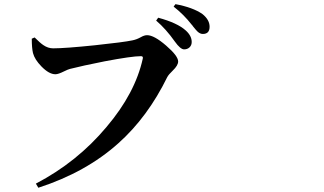

<svg xmlns="http://www.w3.org/2000/svg" viewBox="-20 -840 1540 912"><path d="M162.1 51.8 150.4 32.2Q346.7 -70.3 486.3 -237.3Q622.1 -397.5 658.2 -561.5Q661.1 -573.2 649.4 -573.2Q606.4 -573.2 477.5 -548.8Q369.1 -527.3 312.5 -512.7Q303.7 -510.7 284.2 -501Q256.8 -487.3 243.2 -487.3Q212.9 -487.3 176.8 -524.4Q144.5 -557.6 136.7 -587.9Q130.9 -612.3 130.9 -656.2L144.5 -662.1Q170.9 -635.7 185.5 -626Q208 -610.4 232.4 -610.4Q289.1 -610.4 430.7 -625Q568.4 -639.6 609.4 -648.4Q628.9 -652.3 648.4 -663.1Q665 -672.9 678.7 -672.9Q711.9 -672.9 769 -623.5Q826.2 -574.2 826.2 -547.9Q826.2 -529.3 800.8 -504.9Q781.2 -486.3 774.4 -473.6Q681.6 -284.2 543 -160.2Q388.7 -21.5 162.1 51.8ZM854.5 -605.5Q836.9 -605.5 810.5 -642.6Q768.6 -702.1 721.7 -742.2L731.4 -755.9Q822.3 -731.4 862.3 -695.3Q890.6 -669.9 890.6 -640.6Q890.6 -625 880.4 -615.2Q870.1 -605.5 854.5 -605.5ZM943.4 -678.7Q931.6 -678.7 919.9 -688.5Q913.1 -694.3 897.5 -713.9Q895.5 -716.8 894.5 -718.3Q893.6 -719.7 890.6 -722.7Q852.5 -771.5 804.7 -808.6L813.5 -820.3Q896.5 -804.7 941.4 -773.4Q975.6 -746.1 975.6 -712.9Q975.6 -678.7 943.4 -678.7Z"/></svg>

Font: Bpmf GenYo Min B
Style: B
Weight: 700
Foundry: But Ko
Version: Version 1.320